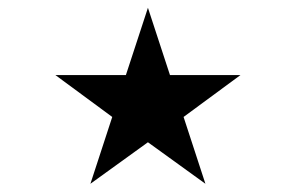

<svg xmlns="http://www.w3.org/2000/svg" viewBox="-20 -666 741 481"><path d="M118.7 -478H295.4L350.6 -646.5L405.8 -478H582.5L439.9 -373L494.6 -205.6L350.6 -309.6L206.5 -205.6L261.2 -373Z"/></svg>

Font: Vazir Thin FD
Style: Thin-FD
Weight: 100
Designer: Saber Rastikerdar
Foundry: Saber Rastikerdar
Version: Version 30.0.0